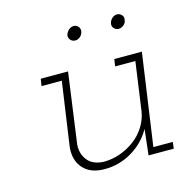

<svg xmlns="http://www.w3.org/2000/svg" viewBox="-85 -615 699 706"><g transform="rotate(-15 264.5 -262.0)"><path d="M398 0H494L497 -25H423L473 -375H368L364 -348H441L415 -163Q410 -132 393 -105.5Q376 -79 352 -61Q327 -42 296.5 -31Q266 -20 233 -20Q191 -22 171.5 -47.5Q152 -73 155 -107L192 -375H88L84 -348H161L126 -105Q121 -55 148.5 -24Q176 7 230 7Q286 7 334 -21.5Q382 -50 409 -98L404 -53ZM390 -504Q388 -493 395.5 -485.5Q403 -478 413 -478Q423 -478 432 -485.5Q441 -493 442 -504Q445 -515 437.5 -523Q430 -531 420 -531Q409 -531 400.5 -523Q392 -515 390 -504ZM224 -504Q223 -493 230 -485.5Q237 -478 248 -478Q258 -478 266.5 -485.5Q275 -493 277 -504Q279 -515 272 -523Q265 -531 255 -531Q244 -531 235.5 -523Q227 -515 224 -504Z"/></g></svg>

Font: Josefin Slab Thin Light
Style: Italic
Weight: 300
Italic angle: -12°
Version: Version 2.000